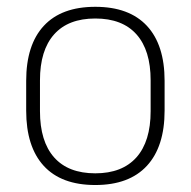

<svg xmlns="http://www.w3.org/2000/svg" viewBox="-20 -518 546 550"><path d="M253 12Q155.5 12 105.2 -43Q55 -98 55 -201V-286.5Q55 -389.5 105.5 -444Q156 -498.5 253 -498.5Q350 -498.5 400.8 -444Q451.5 -389.5 451.5 -286.5V-201Q451.5 -98 400.8 -43Q350 12 253 12ZM253 -21.5Q330 -21.5 370.8 -67.2Q411.5 -113 411.5 -199.5V-288Q411.5 -374 371 -419.5Q330.5 -465 253 -465Q175.5 -465 135 -419.5Q94.5 -374 94.5 -288V-199.5Q94.5 -113 135 -67.2Q175.5 -21.5 253 -21.5Z"/></svg>

Font: Anek Gurmukhi Medium ExtraLight
Style: Regular
Weight: 250
Version: Version 1.003